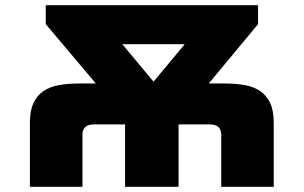

<svg xmlns="http://www.w3.org/2000/svg" viewBox="-20 -720 1170 740"><path d="M95.2 0V-246.7Q95.2 -293.3 108.9 -322.7Q122.6 -352.1 147.4 -368.9Q172.2 -385.7 207.1 -392Q242 -398.2 284.3 -398.2H349.4L156.4 -627V-700H974.6V-627L784.5 -398.2H846.2Q888.7 -398.2 923.5 -392Q958.2 -385.7 983 -368.9Q1007.8 -352.1 1021.4 -322.7Q1035 -293.3 1035 -246.7V0H832.7V-200.2Q832.7 -220.4 821.6 -230.5Q810.5 -240.5 788.8 -240.5H668.2V0H462V-240.5H341.6Q319.9 -240.5 308.9 -230.5Q297.8 -220.4 297.8 -200.2V0ZM571.8 -405.3 691.9 -549.6H451.4Z"/></svg>

Font: Science Gothic
Style: Regular
Weight: 400
Designer: Thomas Phinney, Vassil Kateliev, Brandon Buerkle
Foundry: Font Detective LLC
Version: Version 1.018